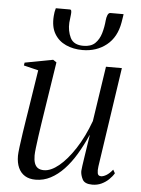

<svg xmlns="http://www.w3.org/2000/svg" viewBox="-53 -778 608 830"><g transform="rotate(5 251.0 -363.0)"><path d="M132.5 10.5Q105 10.5 86.2 -1Q67.5 -12.5 57.8 -34Q48 -55.5 48 -86Q48 -96.5 51.5 -124.8Q55 -153 60 -186.2Q65 -219.5 69.2 -246Q73.5 -272.5 74.5 -279L103 -461.5L39.5 -477L41.5 -489.5L163.5 -512.5L178.5 -502.5L142.5 -270Q140.5 -256 136.5 -231Q132.5 -206 128.8 -178.2Q125 -150.5 122.2 -127.2Q119.5 -104 119.5 -93.5Q119.5 -73.5 124.2 -60Q129 -46.5 139 -40Q149 -33.5 165 -33.5Q195 -33.5 229.8 -62Q264.5 -90.5 298.2 -142.2Q332 -194 357.5 -263.5L393.5 -502.5H462.5L398.5 -70.5Q396 -53 398.2 -41Q400.5 -29 413.5 -29Q423.5 -29 436.8 -37Q450 -45 463.5 -62L472 -47Q464 -33 450.2 -19.8Q436.5 -6.5 418.5 2Q400.5 10.5 378.5 10.5Q345.5 10.5 336 -8.2Q326.5 -27 326.5 -44Q326.5 -48 329 -66.5Q331.5 -85 335.5 -110.5Q339.5 -136 343.2 -160.8Q347 -185.5 349.5 -201.5H348.5Q328.5 -156 305.2 -117.2Q282 -78.5 255 -50Q228 -21.5 197.5 -5.5Q167 10.5 132.5 10.5ZM216.5 -735.5Q222 -735.5 223 -729.2Q224 -723 223 -714.5Q222.5 -706.5 221 -696.5Q219.5 -686.5 219 -678.5Q217 -643 231.2 -613.5Q245.5 -584 288 -584Q321 -584 338.8 -601.2Q356.5 -618.5 364.5 -645.5Q372.5 -672.5 375 -702.5Q376 -714.5 380.2 -725Q384.5 -735.5 392.5 -735.5H449.5Q449 -732 448.2 -725.5Q447.5 -719 444 -699.5Q433 -634.5 389.8 -600Q346.5 -565.5 285.5 -565.5Q246 -565.5 213.8 -580Q181.5 -594.5 163.8 -624.5Q146 -654.5 149.5 -701.5Q150 -710 151.5 -718.8Q153 -727.5 155.5 -735.5Z"/></g></svg>

Font: Merriweather 144pt Light
Style: Italic
Weight: 300
Italic angle: -7.8°
Version: Version 2.101